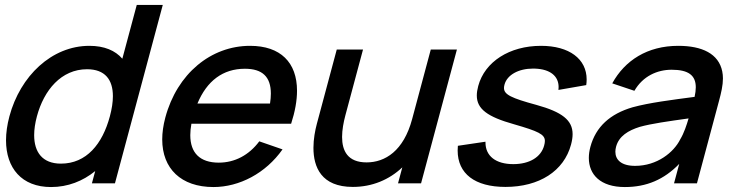

<svg xmlns="http://www.w3.org/2000/svg" viewBox="-20 -740 2966 775"><path d="M532 -720 473.8 -503C445.2 -536 401.3 -555 340.8 -555C188.8 -555 61.7 -433.5 18 -270.5C8.9 -236.3 4.3 -203.8 4.3 -173.8C4.3 -61.8 67.3 15 186 15C254 15 314.5 -9 364.3 -49.5L351 0H444L637 -720ZM225.9 -79.5C150.9 -79.5 117.9 -126.2 117.9 -194.4C117.9 -217.6 121.7 -243.3 129 -270.5C157.4 -376.5 227.4 -460.5 331.4 -460.5C403.8 -460.5 435.7 -418.5 435.7 -351.8C435.7 -327.6 431.5 -300.3 423.5 -270.5C393.5 -158.5 328.9 -79.5 225.9 -79.5Z M752.6 -240.5H1155.1C1171.1 -289.8 1178.9 -334.5 1178.9 -373.6C1178.9 -487.8 1112.3 -555 989.4 -555C831.4 -555 694.7 -442.5 647.3 -265.5C638.9 -234 634.8 -204.5 634.8 -177.2C634.8 -59.7 710.6 15 841.6 15C946.1 15 1052.5 -40.5 1120.4 -137L1026.6 -169.5C985.2 -114 928 -83.5 863 -83.5C787 -83.5 748.1 -122.9 748.1 -194.5C748.1 -208.6 749.6 -224 752.6 -240.5ZM968.6 -462.5C1038.9 -462.5 1073.3 -430.2 1073.3 -362.3C1073.3 -350 1072.2 -336.6 1069.9 -322H776.9C815 -413.5 879.6 -462.5 968.6 -462.5Z M1718.8 -540 1643.5 -259C1609.2 -131 1534.7 -84.5 1459.7 -84.5C1383.4 -84.5 1360.8 -131.2 1360.8 -187.2C1360.8 -215.5 1366.6 -246.3 1374.1 -274.5L1445.3 -540H1339.3L1258.9 -240C1251.9 -213.7 1245.2 -178.8 1245.2 -143.3C1245.2 -65.8 1276.7 14.5 1404.2 14.5C1482.2 14.5 1551 -14.5 1603.9 -64.5L1586.6 0H1679.6L1824.3 -540Z M2020.2 14.5C2156.7 14.5 2256.4 -49.5 2285 -156.5C2289.1 -171.9 2291.3 -185.8 2291.3 -198.5C2291.3 -255 2248.7 -287.9 2145.4 -316.5C2043.7 -344.1 2014.3 -358.3 2014.3 -384.8C2014.3 -389 2015 -393.5 2016.4 -398.5C2026.9 -437.7 2073 -463.2 2131.9 -463.2C2134.6 -463.2 2137.4 -463.1 2140.1 -463C2200.4 -460.7 2234.8 -433.3 2234.8 -388.6C2234.8 -384.8 2234.6 -381 2234.1 -377L2346.3 -396.5C2347.4 -404.3 2348 -411.9 2348 -419.2C2348 -502.2 2277.7 -555 2163.8 -555C2036.8 -555 1936.7 -491 1910.4 -393C1906.6 -378.9 1904.6 -366.2 1904.6 -354.5C1904.6 -300 1947.7 -268.5 2054.5 -238.5C2152.5 -210.2 2179.4 -197.9 2179.4 -171C2179.4 -165.5 2178.3 -159.4 2176.4 -152.5C2163.9 -105.5 2116.9 -77.5 2051.9 -77.5C1981.2 -77.5 1939.6 -110.2 1939.6 -164.8C1939.6 -165.9 1939.6 -166.9 1939.6 -168L1828.2 -151.5C1827.6 -145 1827.3 -138.7 1827.3 -132.6C1827.3 -38.8 1896.8 14.5 2020.2 14.5Z M2895.3 -452C2880.8 -523 2814.4 -555 2717.9 -555C2592.9 -555 2502.1 -496 2451.3 -403.5L2540.7 -373.5C2575.3 -433.5 2634 -458.5 2691 -458.5C2759.3 -458.5 2788.5 -435.6 2788.5 -387.6C2788.5 -376.1 2786.8 -363.3 2783.7 -349C2693 -337 2600.9 -325.5 2533.4 -307C2442.8 -280.5 2384.9 -228.5 2363 -147C2358.9 -131.6 2356.8 -116.7 2356.8 -102.5C2356.8 -35.4 2403.5 15 2502.1 15C2589.6 15 2660.2 -15 2721.7 -78.5L2700.7 0H2793.2L2882.2 -332.5C2891.2 -365.7 2898.1 -395.7 2898.1 -423.4C2898.1 -433.2 2897.2 -442.7 2895.3 -452ZM2543.5 -70.5C2487.8 -70.5 2463.9 -95 2463.9 -127.5C2463.9 -134 2464.9 -140.9 2466.8 -148C2478.2 -190.5 2515.9 -213.5 2562.7 -228C2611.9 -241.5 2674.6 -250 2759.4 -262C2752.2 -237 2740.9 -202.5 2725.7 -177.5C2699.6 -125 2632.5 -70.5 2543.5 -70.5Z"/></svg>

Font: Manrope
Style: SemiBoldItalic
Weight: 600
Italic angle: -15°
Designer: Mikhail Sharanda
Foundry: Mikhail Sharanda
Version: Version 4.502;hotconv 1.0.109;makeotfexe 2.5.65596